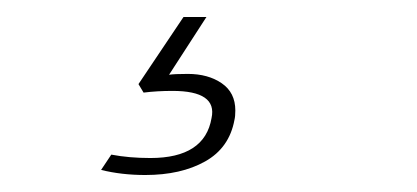

<svg xmlns="http://www.w3.org/2000/svg" viewBox="-20 -20 491 226"><path d="M99 180 111 162Q132 166 157 166Q221 166 229 119Q236 87 183 87Q165 87 149 89L143 79L196 0H223L179 68Q185 67 201 67Q225 67 241 78Q257 89 257 110Q257 117 256 121Q250 154 221.5 170Q193 186 151 186Q123 186 99 180Z"/></svg>

Font: Taviraj Thin
Style: Italic
Weight: 250
Italic angle: -12°
Designer: Katatrad Team
Foundry: CadsonDemak
Version: Version 1.001